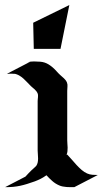

<svg xmlns="http://www.w3.org/2000/svg" viewBox="-51 -755 425 774"><path d="M69.3 -505.4 59.8 -503.9Q60.1 -503.9 61 -504.4L70.3 -505.9L71.8 -506.6H75.7L76.4 -506.8Q79.8 -507.3 83.7 -507.2Q87.6 -507.1 91.3 -507.1Q102.8 -507.1 111.8 -506.2Q120.8 -505.4 128.8 -502.8Q136.7 -500.2 144.4 -495.6Q152.1 -491 161.4 -483.2Q169.4 -476.3 176.4 -468.4Q183.3 -460.4 190.9 -453.4Q194.6 -450 198.7 -446.4Q202.9 -442.9 206.8 -439.2Q210.7 -435.5 213.9 -431.3Q217 -427 219 -422.1Q221.9 -414.1 220.9 -405.6Q220 -397.2 220 -388.9V-189.5Q220 -182.1 220.7 -174.7Q221.4 -167.2 221.6 -159.8Q221.7 -152.3 220.9 -145Q220.2 -137.7 217.3 -130.9L220 -131.8Q228.5 -123.3 237.9 -112.2Q247.3 -101.1 257.4 -90.1Q267.6 -79.1 278.3 -69.8Q289.1 -60.5 300.3 -55.7Q310.5 -51.3 321.4 -50.4Q332.3 -49.6 343.3 -49.6L248.5 -0.5Q241 -0.5 233.2 -0.5Q225.3 -0.5 217.4 -1.1Q209.5 -1.7 201.9 -3.2Q194.3 -4.6 187.3 -7.8Q172.1 -14.4 159.8 -25.3Q147.5 -36.1 136.2 -48.6L133.8 -46.9Q124 -39.8 112.3 -33.9Q100.6 -28.1 89.4 -23.9Q72 -17.8 58 -13.4Q43.9 -9 30.4 -6.1Q16.8 -3.2 2.3 -1.8Q-12.2 -0.5 -30.5 -0.5L51.5 -43Q57.9 -49.6 63.8 -56.3Q69.8 -63 76.7 -69.3Q81.3 -73.5 85.9 -77.5Q90.6 -81.5 95 -86.2Q99.6 -93 101.1 -100.7Q102.5 -108.4 102.5 -116.3Q102.5 -124.3 101.7 -132.3Q100.8 -140.4 100.8 -148.2V-347.7Q100.8 -351.3 101.3 -355.3Q101.8 -359.4 102.1 -363.4Q102.3 -367.4 102.2 -371.2Q102.1 -375 100.6 -378.7Q98.6 -383.3 95.5 -387.3Q92.3 -391.4 88.5 -394.9Q84.7 -398.4 80.7 -401.6Q76.7 -404.8 73.2 -408.2Q69.1 -412.4 65.2 -416.5Q61.3 -420.7 57.1 -424.8Q50.5 -431.6 43.7 -438Q36.9 -444.3 28.8 -449.2Q27.1 -450.4 23.4 -452.3Q19.8 -454.1 17.8 -454.8Q14.4 -456.1 11.7 -456.8Q11.2 -457 10.6 -457Q10 -457 9.3 -457.3Q1.2 -458 -6.8 -458Q-8.5 -457.8 -10.1 -457.8Q-11.7 -457.8 -13.4 -457.8Q-14.6 -457.5 -17.2 -457.4Q-19.8 -457.3 -19.5 -457.5H-22.9ZM228.5 -734.6 192.9 -557.9H85.2L82.8 -663.3Z"/></svg>

Font: Autopia
Style: Bold
Weight: 700
Designer: Antoine Gelgon
Foundry: Antoine Gelgon
Version: 001.000